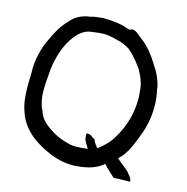

<svg xmlns="http://www.w3.org/2000/svg" viewBox="-73 -668 744 762"><g transform="rotate(10 299.5 -287.5)"><path d="M39 -179C55 -105 114 -59 174 -28C206 -12 241 -1 282 -1C323 -1 357 -7 384 -25C384 -25 380 -24 386 -26L391 -30C403 -12 418 2 433 19L501 23C500 15 498 4 487 -8V-9C474 -27 453 -42 437 -61C446 -67 454 -74 462 -84C479 -104 492 -129 505 -156C533 -209 553 -278 542 -356V-365C538 -398 525 -430 510 -455V-456C494 -487 475 -517 449 -541C433 -554 416 -580 398 -572L395 -571H393C384 -574 375 -577 366 -582C340 -590 316 -595 283 -598C263 -598 245 -598 229 -594H221C189 -590 167 -579 146 -558C120 -535 103 -510 86 -480C61 -441 41 -384 40 -335C34 -285 26 -225 39 -179ZM98 -249C98 -293 107 -327 113 -367C124 -415 144 -462 173 -495C188 -513 212 -534 241 -536H248C259 -536 274 -538 286 -537C312 -537 333 -529 352 -522C370 -517 385 -509 401 -497L403 -496L408 -490C428 -470 443 -446 457 -421C465 -402 475 -379 476 -353C476 -339 477 -323 476 -308C469 -231 440 -175 402 -128C385 -109 368 -98 349 -85C344 -94 335 -104 332 -118C329 -120 324 -123 320 -127C316 -131 309 -136 300 -136C299 -136 296 -134 296 -131V-117C296 -105 307 -90 312 -76H303C274 -76 252 -75 229 -85C206 -93 185 -104 166 -118C143 -136 117 -156 109 -193C102 -209 99 -229 98 -249ZM228 -85H229ZM352 -522Z"/></g></svg>

Font: SolarCharger
Style: 350
Weight: 300
Designer: Mew Too
Foundry: Cannot Into Space Fonts/KineticPlasma Fonts
Version: Version 1.100